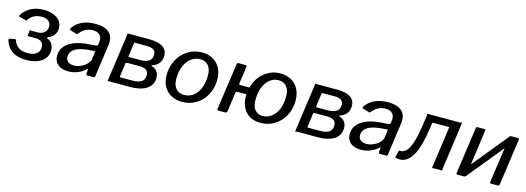

<svg xmlns="http://www.w3.org/2000/svg" viewBox="-3 -1263 5459 1994"><g transform="rotate(15 2726.5 -266.0)"><path d="M256 9Q198 9 151.5 -6.5Q105 -22 72.5 -55.5Q40 -89 24 -144Q19 -157 33 -160L87 -172Q95 -173 98 -164Q118 -112 153.5 -88Q189 -64 252 -64Q313 -64 345.5 -90Q378 -116 378 -160Q378 -194 356.5 -214.5Q335 -235 294 -235H223Q215 -236 210 -234Q205 -232 204 -235L210 -280Q211 -289 210 -294Q209 -299 212 -299H299Q326 -299 348 -309.5Q370 -320 383 -340Q396 -360 396 -388Q396 -423 371.5 -445Q347 -467 296 -467Q255 -467 220.5 -451Q186 -435 159 -397Q153 -384 146 -389L74 -406Q68 -408 68 -413.5Q68 -419 71 -426Q103 -479 162 -510.5Q221 -542 301 -542Q353 -542 397.5 -526.5Q442 -511 470 -479.5Q498 -448 499 -399Q499 -354 476.5 -324Q454 -294 413 -278Q406 -275 405 -271.5Q404 -268 410 -264Q443 -251 462 -223.5Q481 -196 481 -156Q482 -107 455 -70Q428 -33 377 -12Q326 9 256 9Z M885 -58Q847 -23 801 -6.5Q755 10 705 10Q634 10 594 -25Q554 -60 554 -117Q554 -171 581 -208.5Q608 -246 651.5 -269.5Q695 -293 747.5 -304.5Q800 -316 850 -318L916 -323Q935 -324 937 -341L941 -366Q942 -371 942 -376Q942 -381 942 -386Q942 -425 917 -447Q892 -469 847 -469Q807 -469 770 -451Q733 -433 703 -393Q700 -389 696.5 -388Q693 -387 686 -389L621 -409Q616 -411 614 -416Q612 -421 618 -433Q653 -484 713 -512Q773 -540 854 -540Q919 -540 961.5 -522.5Q1004 -505 1024 -473Q1044 -441 1044 -397Q1044 -390 1043.5 -382.5Q1043 -375 1042 -367L993 -14Q991 -4 989 -2Q987 0 978 0H911Q903 0 900 -5Q897 -10 897 -19L901 -60Q900 -75 885 -58ZM924 -252Q925 -260 923.5 -262.5Q922 -265 914 -264L855 -260Q828 -258 794.5 -251.5Q761 -245 730.5 -231.5Q700 -218 680.5 -194Q661 -170 661 -133Q661 -101 684 -82.5Q707 -64 748 -64Q780 -64 808.5 -75Q837 -86 860 -102Q883 -119 897 -138Q911 -157 914 -174Z M1129 0 1201 -511Q1202 -520 1201 -525Q1200 -530 1203 -530H1441Q1535 -529 1582.5 -497Q1630 -465 1630 -405Q1630 -357 1605.5 -324.5Q1581 -292 1533 -277Q1529 -276 1528.5 -272.5Q1528 -269 1531 -268Q1570 -256 1590.5 -229Q1611 -202 1611 -161Q1611 -107 1580.5 -71Q1550 -35 1497.5 -18Q1445 -1 1380 0H1148Q1140 0 1135 2Q1130 4 1129 0ZM1382 -70Q1440 -71 1473 -91.5Q1506 -112 1506 -162Q1506 -202 1479.5 -218.5Q1453 -235 1401 -234H1281Q1273 -234 1268 -232Q1263 -230 1262 -234L1242 -89Q1241 -81 1242 -75.5Q1243 -70 1240 -70ZM1411 -297Q1463 -299 1494 -320Q1525 -341 1525 -390Q1525 -425 1499.5 -441Q1474 -457 1426 -456H1312Q1304 -457 1299 -455Q1294 -453 1293 -456L1274 -315Q1273 -308 1274 -302.5Q1275 -297 1271 -297Z M1931 10Q1862 10 1811 -18.5Q1760 -47 1732.5 -98.5Q1705 -150 1705 -218Q1705 -289 1728.5 -348Q1752 -407 1793 -450Q1834 -493 1887.5 -516.5Q1941 -540 2002 -540Q2071 -540 2121.5 -510.5Q2172 -481 2199 -428.5Q2226 -376 2226 -307Q2226 -215 2187 -143.5Q2148 -72 2081.5 -31Q2015 10 1931 10ZM1935 -65Q1988 -65 2030 -96.5Q2072 -128 2096.5 -186Q2121 -244 2121 -325Q2121 -392 2089.5 -429.5Q2058 -467 2000 -467Q1948 -467 1905 -435Q1862 -403 1837 -344.5Q1812 -286 1812 -205Q1812 -139 1844 -102Q1876 -65 1935 -65Z M2773 10Q2706 10 2657.5 -18.5Q2609 -47 2583 -98.5Q2557 -150 2557 -218Q2557 -289 2579.5 -348Q2602 -407 2641.5 -450Q2681 -493 2733 -516.5Q2785 -540 2843 -540Q2913 -540 2963.5 -510.5Q3014 -481 3041 -428.5Q3068 -376 3068 -307Q3068 -215 3028.5 -143.5Q2989 -72 2922.5 -31Q2856 10 2773 10ZM2323 0Q2313 0 2309.5 -4Q2306 -8 2307 -16L2378 -515Q2379 -530 2393 -530H2473Q2485 -530 2484 -516L2458 -334Q2456 -325 2458.5 -320Q2461 -315 2470 -315H2643Q2656 -315 2655 -304L2647 -251Q2646 -239 2631 -239H2459Q2451 -239 2447.5 -235.5Q2444 -232 2442 -224L2414 -19Q2411 0 2391 0ZM2776 -65Q2829 -65 2871 -96.5Q2913 -128 2937.5 -186Q2962 -244 2962 -325Q2962 -392 2931 -429.5Q2900 -467 2841 -467Q2792 -467 2751.5 -435Q2711 -403 2687 -344.5Q2663 -286 2663 -205Q2663 -139 2693 -102Q2723 -65 2776 -65Z M3146 0 3218 -511Q3219 -520 3218 -525Q3217 -530 3220 -530H3458Q3552 -529 3599.5 -497Q3647 -465 3647 -405Q3647 -357 3622.5 -324.5Q3598 -292 3550 -277Q3546 -276 3545.5 -272.5Q3545 -269 3548 -268Q3587 -256 3607.5 -229Q3628 -202 3628 -161Q3628 -107 3597.5 -71Q3567 -35 3514.5 -18Q3462 -1 3397 0H3165Q3157 0 3152 2Q3147 4 3146 0ZM3399 -70Q3457 -71 3490 -91.5Q3523 -112 3523 -162Q3523 -202 3496.5 -218.5Q3470 -235 3418 -234H3298Q3290 -234 3285 -232Q3280 -230 3279 -234L3259 -89Q3258 -81 3259 -75.5Q3260 -70 3257 -70ZM3428 -297Q3480 -299 3511 -320Q3542 -341 3542 -390Q3542 -425 3516.5 -441Q3491 -457 3443 -456H3329Q3321 -457 3316 -455Q3311 -453 3310 -456L3291 -315Q3290 -308 3291 -302.5Q3292 -297 3288 -297Z M4031 -58Q3993 -23 3947 -6.5Q3901 10 3851 10Q3780 10 3740 -25Q3700 -60 3700 -117Q3700 -171 3727 -208.5Q3754 -246 3797.5 -269.5Q3841 -293 3893.5 -304.5Q3946 -316 3996 -318L4062 -323Q4081 -324 4083 -341L4087 -366Q4088 -371 4088 -376Q4088 -381 4088 -386Q4088 -425 4063 -447Q4038 -469 3993 -469Q3953 -469 3916 -451Q3879 -433 3849 -393Q3846 -389 3842.5 -388Q3839 -387 3832 -389L3767 -409Q3762 -411 3760 -416Q3758 -421 3764 -433Q3799 -484 3859 -512Q3919 -540 4000 -540Q4065 -540 4107.5 -522.5Q4150 -505 4170 -473Q4190 -441 4190 -397Q4190 -390 4189.5 -382.5Q4189 -375 4188 -367L4139 -14Q4137 -4 4135 -2Q4133 0 4124 0H4057Q4049 0 4046 -5Q4043 -10 4043 -19L4047 -60Q4046 -75 4031 -58ZM4070 -252Q4071 -260 4069.5 -262.5Q4068 -265 4060 -264L4001 -260Q3974 -258 3940.5 -251.5Q3907 -245 3876.5 -231.5Q3846 -218 3826.5 -194Q3807 -170 3807 -133Q3807 -101 3830 -82.5Q3853 -64 3894 -64Q3926 -64 3954.5 -75Q3983 -86 4006 -102Q4029 -119 4043 -138Q4057 -157 4060 -174Z M4229 -1Q4219 -3 4221 -13L4236 -76Q4238 -86 4248 -85Q4280 -82 4305.5 -102.5Q4331 -123 4350.5 -165Q4370 -207 4384.5 -268.5Q4399 -330 4410 -407L4425 -511Q4425 -520 4424 -525Q4423 -530 4427 -530H4779Q4788 -530 4792 -532Q4796 -534 4797 -530L4726 -19Q4725 -11 4726 -5.5Q4727 0 4723 0H4636Q4628 0 4623 2Q4618 4 4617 0L4678 -436Q4679 -445 4678 -450Q4677 -455 4681 -455H4518Q4510 -455 4505 -453Q4500 -451 4499 -455L4489 -385Q4476 -292 4455 -215.5Q4434 -139 4403 -86.5Q4372 -34 4329 -11.5Q4286 11 4229 -1Z M5050 -516 4981 -19Q4978 0 4958 0H4894Q4883 0 4880 -3.5Q4877 -7 4878 -16L4949 -515Q4950 -530 4964 -530H5040Q5052 -530 5050 -516ZM5412 -516 5342 -19Q5340 -8 5335 -4Q5330 0 5319 0H5255Q5244 0 5241 -3.5Q5238 -7 5239 -16L5310 -515Q5312 -530 5325 -530H5401Q5413 -530 5412 -516ZM5313 -525 5366 -482 4975 -4 4923 -48Z"/></g></svg>

Font: Libre Franklin Medium
Style: Italic
Weight: 500
Italic angle: -8°
Designer: Pablo Impallari, Rodrigo Fuenzalida, Nhung Nguyen
Foundry: Impallari Type
Version: Version 3.000